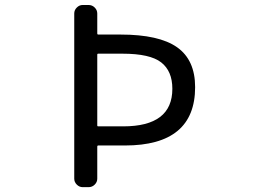

<svg xmlns="http://www.w3.org/2000/svg" viewBox="-20 -775 1040 774"><path d="M372.1 -269.5Q372.1 -265.6 376 -265.6H476.6Q674.8 -265.6 674.8 -417Q674.8 -488.3 629.9 -523.4Q585 -558.6 473.6 -558.6H376Q372.1 -558.6 372.1 -554.7ZM376 -188.5Q372.1 -188.5 372.1 -183.6V-54.7Q372.1 -41 361.8 -30.8Q351.6 -20.5 336.9 -20.5H313.5Q299.8 -20.5 289.6 -30.8Q279.3 -41 279.3 -54.7V-720.7Q279.3 -734.4 289.6 -744.6Q299.8 -754.9 313.5 -754.9H336.9Q351.6 -754.9 361.8 -744.6Q372.1 -734.4 372.1 -720.7V-640.6Q372.1 -635.7 376 -635.7H465.8Q621.1 -635.7 693.8 -584.5Q766.6 -533.2 766.6 -423.8Q766.6 -188.5 483.4 -188.5Z"/></svg>

Font: Rounded-L Mgen+ 2m regular
Style: Regular
Weight: 400
Designer: [Source Han Sans]
Ryoko NISHIZUKA  (kana & ideographs); Paul D. Hunt (Latin, Greek & Cyrillic); Wenlong ZHANG  (bopomofo
Version: Version 1.059.20150602